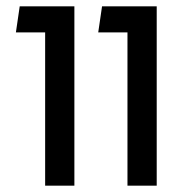

<svg xmlns="http://www.w3.org/2000/svg" viewBox="-20 -584 608 604"><path d="M289 -482H381V0H473V-564H301ZM30 -482H122V0H214V-564H42Z"/></svg>

Font: FiraGO Unicode
Style: Regular
Weight: 400
Designer: bBox Type
Foundry: bBox Type GmbH
Version: Version 1.001;PS 001.001;hotconv 1.0.88;makeotf.lib2.5.64775